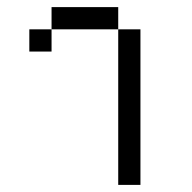

<svg xmlns="http://www.w3.org/2000/svg" viewBox="-20 -520 540 540"><path d="M312.5 -437.5H125V-500H312.5ZM62.5 -437.5H125V-375H62.5ZM312.5 -437.5H375V0H312.5Z"/></svg>

Font: 寒蝉点阵体 16px
Style: Regular
Weight: 400
Designer: Designed by Warren2060
Foundry: ChillType
Version: Version 1.000